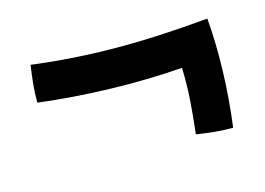

<svg xmlns="http://www.w3.org/2000/svg" viewBox="-45 -474 485 351"><g transform="rotate(-15 198.0 -298.5)"><path d="M366 -400Q370 -354 368.5 -301.5Q367 -249 360 -195Q342 -195 326 -196.5Q310 -198 291 -201Q295 -235 297 -264.5Q299 -294 298 -325Q232 -320 161 -322Q90 -324 26 -332Q26 -350 27.5 -366Q29 -382 32 -402Q110 -392 189.5 -391.5Q269 -391 366 -400Z"/></g></svg>

Font: Atma Medium
Style: Regular
Weight: 500
Designer: Gregori Vincens, Jeremie Hornus, Riccardo Olocco, Yoann Minet.
Foundry: black foundry
Version: Version 1.101;PS 1.100;hotconv 1.0.86;makeotf.lib2.5.63406